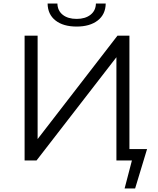

<svg xmlns="http://www.w3.org/2000/svg" viewBox="-20 -900 888 1077"><path d="M247 -880H302Q303 -840 332 -817Q361 -794 410 -794Q458 -794 487.5 -817Q517 -840 518 -880H573Q572 -819 528 -785Q484 -751 410 -751Q335 -751 291.5 -785Q248 -819 247 -880ZM805 -64 738 157H679L720 0H633V-579L185 0H118V-700H191V-120L639 -700H706V-64Z"/></svg>

Font: CMG Sans
Style: Regular
Weight: 400
Designer: Julieta Ulanovsky
Foundry: Julieta Ulanovsky
Version: Version 7.200